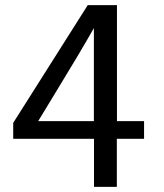

<svg xmlns="http://www.w3.org/2000/svg" viewBox="-20 -731 641 751"><path d="M129.4 -257.3 196.8 -368.2C230.5 -423.3 258.3 -469.7 281.2 -507.8C304.2 -546.4 326.2 -584 347.2 -621.1V-257.3ZM437 0V-188H543.5V-257.3H437.5V-710.9H323.2L31.7 -250.5V-188H347.7V0Z"/></svg>

Font: Ride
Style: Regular
Weight: 400
Version: Version 3.000